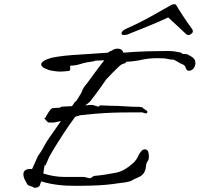

<svg xmlns="http://www.w3.org/2000/svg" viewBox="-20 -879 940 904"><path d="M140 5 139 4Q136 1 124.5 -2.5Q113 -6 111 -8Q90 -39 90 -58Q90 -74 102.5 -79.5Q115 -85 131 -83L159 -145Q175 -166 186.5 -188.5Q198 -211 211 -229L267 -309Q254 -306 243.5 -304Q233 -302 233 -302H209Q205 -303 199.5 -309.5Q194 -316 190 -320Q194 -325 200.5 -337Q207 -349 215 -359.5Q223 -370 230 -370Q235 -370 244 -371Q253 -372 260 -372H261Q264 -372 266 -374.5Q268 -377 274 -377Q284 -377 294 -378Q304 -379 314 -379H319Q326 -388 330 -395Q334 -402 334 -402V-400Q334 -397 339 -403.5Q344 -410 348.5 -418Q353 -426 353 -426Q364 -442 366.5 -450Q369 -458 373.5 -465.5Q378 -473 391 -488Q394 -492 405 -507.5Q416 -523 430 -541.5Q444 -560 455.5 -575.5Q467 -591 471 -595Q436 -594 428 -593.5Q420 -593 424 -593Q428 -593 428 -592Q428 -592 426 -591.5Q424 -591 418 -590Q385 -586 360 -578Q335 -570 315 -570H313Q310 -570 310 -566Q310 -564 310.5 -561.5Q311 -559 311 -557Q311 -548 305 -546H306Q314 -546 305.5 -545Q297 -544 284 -543Q271 -542 265 -542Q252 -542 242 -543.5Q232 -545 224 -546Q210 -548 192 -556.5Q174 -565 174 -576Q174 -587 195 -597Q213 -606 247 -611.5Q281 -617 323 -620Q365 -623 408.5 -625.5Q452 -628 488 -631Q493 -636 503 -639.5Q513 -643 510 -643H509Q522 -650 534 -650Q555 -650 561 -631Q623 -636 675.5 -637.5Q728 -639 770 -639Q781 -639 792.5 -638Q804 -637 823 -633Q831 -633 835.5 -628.5Q840 -624 843 -625L860 -624Q860 -624 873.5 -617Q887 -610 891 -605Q900 -598 900 -581Q900 -571 894 -560.5Q888 -550 874 -546Q862 -545 858.5 -551Q855 -557 852 -565Q849 -573 837 -577Q824 -583 812 -590.5Q800 -598 799 -598Q783 -598 776.5 -600Q770 -602 759 -603.5Q748 -605 718 -605Q680 -605 647 -597.5Q614 -590 574 -588Q572 -581 562.5 -579.5Q553 -578 539 -565Q528 -555 509 -535.5Q490 -516 480 -505Q473 -494 457 -472Q441 -450 426 -429.5Q411 -409 404 -401Q394 -391 381 -383L408 -385Q415 -386 427.5 -381.5Q440 -377 446 -377Q446 -382 454 -383Q465 -383 476.5 -382Q488 -381 500 -381Q534 -381 567 -378.5Q600 -376 634 -376Q641 -376 645 -374.5Q649 -373 656 -371H655Q653 -371 653 -370Q653 -369 663.5 -363Q674 -357 674 -352Q673 -345 667 -345Q663 -345 658.5 -347Q654 -349 649 -350Q598 -350 555.5 -349.5Q513 -349 470 -346.5Q427 -344 374 -338Q365 -338 355 -335.5Q345 -333 334 -329Q305 -290 278 -248.5Q251 -207 233 -177Q215 -147 212 -141Q207 -131 202.5 -119Q198 -107 195 -101.5Q192 -96 192 -103V-104Q192 -107 190 -99.5Q188 -92 186.5 -81Q185 -70 184 -62Q209 -54 234 -50Q259 -46 281 -46H372Q378 -46 388 -43Q398 -40 403 -40H404Q409 -40 413.5 -45Q418 -50 426 -51Q472 -55 527 -66Q550 -71 569.5 -83Q589 -95 602 -107Q610 -114 613 -117Q616 -120 623 -130Q626 -134 631 -145Q636 -156 644 -166Q652 -176 663 -176Q674 -175 677.5 -165Q681 -155 681 -144Q681 -128 677 -123Q668 -111 667 -94.5Q666 -78 657 -64Q648 -51 631 -44Q614 -37 600 -29Q589 -23 568 -20Q547 -17 535 -16Q513 -12 479.5 -9Q446 -6 410 -5Q374 -4 342 -4Q314 -4 293.5 -5Q273 -6 266 -7Q245 -9 220.5 -13.5Q196 -18 174 -25Q171 -18 168.5 -9.5Q166 -1 160 1H161Q152 5 146 5Q140 5 140 5ZM187 -322Q187 -322 187.5 -322Q188 -322 190 -320Q187 -316 187 -321ZM564 -714Q553 -714 552 -722Q552 -725 553 -727Q558 -736 577 -745Q616 -762 656 -783Q696 -804 730.5 -824Q765 -844 787 -856Q792 -859 800 -859Q808 -859 809 -856Q820 -837 841 -805Q862 -773 884 -743Q888 -738 888 -732Q888 -725 881 -720Q876 -716 873.5 -715Q871 -714 869 -714Q865 -714 863 -715Q861 -716 858 -717L772 -797Q762 -792 740.5 -782.5Q719 -773 692.5 -762Q666 -751 641 -741Q616 -731 599.5 -724.5Q583 -718 582 -717Q570 -714 564 -714Z"/></svg>

Font: Vujahday Script
Style: Regular
Weight: 400
Designer: Robert E. Leuschke
Foundry: Robert E. Leuschke
Version: Version 1.010; ttfautohint (v1.8.3)